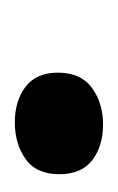

<svg xmlns="http://www.w3.org/2000/svg" viewBox="30 -167 159 259"><g transform="rotate(-90 109.5 -37.5)"><path d="M71 22Q42 22 23 7.5Q4 -7 4 -37Q4 -68 24.5 -82.5Q45 -97 74 -97Q103 -97 122 -82.5Q141 -68 141 -39Q141 -8 120.5 7Q100 22 71 22Z"/></g></svg>

Font: Sansita Swashed Light Light
Style: Regular
Weight: 300
Version: Version 1.003